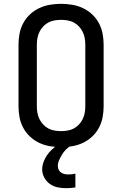

<svg xmlns="http://www.w3.org/2000/svg" viewBox="-20 -763 640 1006"><path d="M300 8Q271 8 241.5 3Q212 -2 185.5 -14.5Q159 -27 137.5 -47Q116 -67 102 -93Q88 -119 82.5 -148Q77 -177 77 -206V-529Q77 -558 82.5 -587Q88 -616 102 -642Q116 -668 137.5 -688Q159 -708 185.5 -720.5Q212 -733 241.5 -738Q271 -743 300 -743Q329 -743 358.5 -738Q388 -733 414.5 -720.5Q441 -708 462.5 -688Q484 -668 498 -642Q512 -616 517.5 -587Q523 -558 523 -529V-206Q523 -177 517.5 -148Q512 -119 498 -93Q484 -67 462.5 -47Q441 -27 414.5 -14.5Q388 -2 358.5 3Q329 8 300 8ZM300 -76Q317 -76 334.5 -79Q352 -82 367 -90Q382 -98 394 -111Q406 -124 413.5 -139.5Q421 -155 424 -172Q427 -189 427 -206V-529Q427 -546 424 -563Q421 -580 413.5 -595.5Q406 -611 394 -624Q382 -637 367 -645Q352 -653 334.5 -656Q317 -659 300 -659Q283 -659 265.5 -656Q248 -653 233 -645Q218 -637 206 -624Q194 -611 186.5 -595.5Q179 -580 176 -563Q173 -546 173 -529V-206Q173 -189 176 -172Q179 -155 186.5 -139.5Q194 -124 206 -111Q218 -98 233 -90Q248 -82 265.5 -79Q283 -76 300 -76ZM326 223Q304 223 282 218.5Q260 214 241.5 201Q223 188 212 167.5Q201 147 201 125Q201 105 208 86Q215 67 226.5 50Q238 33 253 19.5Q268 6 285 -6L289 -8H352V0Q338 8 326 20Q314 32 305.5 46Q297 60 290 75.5Q283 91 283 107Q283 117 287.5 126.5Q292 136 300.5 141.5Q309 147 318.5 149Q328 151 338 151Q348 151 357 150Q366 149 375 147V219Q363 221 351 222Q339 223 326 223Z"/></svg>

Font: Iosevka Fixed Medium Extended
Style: Regular
Weight: 500
Width: 7
Monospace: yes
Designer: Belleve Invis
Foundry: Belleve Invis
Version: Version 24.1.1; ttfautohint (v1.8.4)